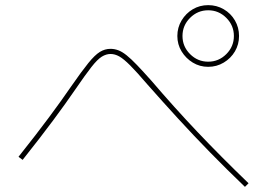

<svg xmlns="http://www.w3.org/2000/svg" viewBox="-20 -775 1040 747"><path d="M790 -515Q757 -515 730 -531.5Q703 -548 686.5 -575Q670 -602 670 -635Q670 -668 686.5 -695.5Q703 -723 730 -739Q757 -755 790 -755Q823 -755 850.5 -739Q878 -723 894 -695.5Q910 -668 910 -635Q910 -602 894 -575Q878 -548 850.5 -531.5Q823 -515 790 -515ZM790 -535Q831 -535 860.5 -564.5Q890 -594 890 -635Q890 -676 860.5 -705.5Q831 -735 790 -735Q749 -735 719.5 -705.5Q690 -676 690 -635Q690 -594 719.5 -564.5Q749 -535 790 -535ZM933 -48Q861 -117 797 -182.5Q733 -248 673 -313.5Q613 -379 553 -447Q512 -495 486.5 -520.5Q461 -546 444 -555.5Q427 -565 410 -565Q393 -565 376 -554.5Q359 -544 335.5 -514Q312 -484 273 -427Q236 -373 187 -307Q138 -241 68 -153L52 -165Q122 -253 171 -319Q220 -385 257 -439Q298 -498 323.5 -529.5Q349 -561 368.5 -573Q388 -585 410 -585Q425 -585 440 -579.5Q455 -574 472.5 -560Q490 -546 513 -522Q536 -498 569 -461Q657 -358 748 -262Q839 -166 947 -62Z"/></svg>

Font: M PLUS 1 Thin Thin
Style: Regular
Weight: 250
Version: Version 1.001